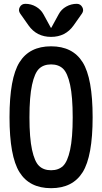

<svg xmlns="http://www.w3.org/2000/svg" viewBox="-20 -985 540 1015"><path d="M290 -909.2Q303.7 -935.5 330.1 -950.2Q356.4 -964.8 385.7 -964.8Q405.3 -964.8 415 -947.3Q424.8 -929.7 413.1 -913.1L369.1 -850.6Q326.2 -790 250 -790Q173.8 -790 130.9 -850.6L86.9 -913.1Q75.2 -929.7 84.5 -947.3Q93.8 -964.8 114.3 -964.8Q144.5 -964.8 170.4 -949.7Q196.3 -934.6 210 -909.2L249 -837.9H250H251ZM313 -622.1Q289.1 -644.5 250 -644.5Q210.9 -644.5 187 -622.1Q163.1 -599.6 149.4 -536.6Q135.7 -473.6 135.7 -364.7Q135.7 -255.9 149.4 -192.9Q163.1 -129.9 187 -107.4Q210.9 -85 250 -85Q289.1 -85 313 -107.4Q336.9 -129.9 350.6 -192.9Q364.3 -255.9 364.3 -364.7Q364.3 -473.6 350.6 -536.6Q336.9 -599.6 313 -622.1ZM417 -74.7Q364.3 9.8 250 9.8Q135.7 9.8 83 -74.7Q30.3 -159.2 30.3 -365.2Q30.3 -571.3 83 -655.8Q135.7 -740.2 250 -740.2Q364.3 -740.2 417 -655.8Q469.7 -571.3 469.7 -365.2Q469.7 -159.2 417 -74.7Z"/></svg>

Font: Rounded-X Mgen+ 2m medium
Style: Regular
Weight: 500
Designer: [Source Han Sans]
Ryoko NISHIZUKA  (kana & ideographs); Paul D. Hunt (Latin, Greek & Cyrillic); Wenlong ZHANG  (bopomofo
Version: Version 1.059.20150602